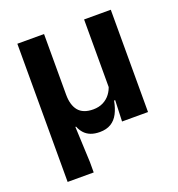

<svg xmlns="http://www.w3.org/2000/svg" viewBox="-122 -591 804 865"><g transform="rotate(-20 280.0 -159.0)"><path d="M504 -490.5V0H379.5L384 -121L376 -129.5V-490.5ZM184 -199.5Q184 -175 189.5 -155.8Q195 -136.5 206 -123Q217 -109.5 234.8 -102.5Q252.5 -95.5 277 -95.5Q304 -95.5 324.8 -106Q345.5 -116.5 359 -134.5Q372.5 -152.5 378.5 -174.5L401 -101H378Q371.5 -66 358.5 -41Q345.5 -16 323.8 -2.8Q302 10.5 270 10.5Q245.5 10.5 227.2 3.5Q209 -3.5 196.8 -16.8Q184.5 -30 177 -49H173.5L181 122V172H56V-490.5H184Z"/></g></svg>

Font: Anek Gurmukhi Medium SemiBold
Style: Regular
Weight: 600
Version: Version 1.003